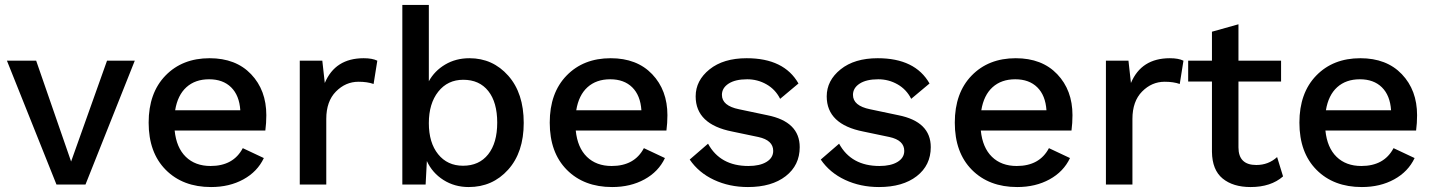

<svg xmlns="http://www.w3.org/2000/svg" viewBox="-20 -745 5792 775"><path d="M412 -500H524L325 0H208L8 -500H126L267 -93Z M1055 -280Q1055 -248 1051 -218H685Q692 -149 730 -112Q768 -75 830 -75Q922 -75 960 -147L1045 -107Q1019 -52 962.5 -21Q906 10 832 10Q718 10 649 -59.5Q580 -129 580 -250Q580 -370 648 -440Q716 -510 826 -510Q932 -510 993.5 -445.5Q1055 -381 1055 -280ZM687 -300H950Q946 -360 913 -392.5Q880 -425 824 -425Q768 -425 732.5 -393Q697 -361 687 -300Z M1190 0V-500H1281L1291 -410Q1333 -510 1448 -510Q1483 -510 1503 -500L1488 -406Q1463 -415 1427 -415Q1375 -415 1336 -375.5Q1297 -336 1297 -265V0Z M1875 -510Q1969 -510 2031.5 -439.5Q2094 -369 2094 -249Q2094 -130 2031 -60Q1968 10 1872 10Q1815 10 1770 -18.5Q1725 -47 1703 -95L1698 0H1604V-725H1711V-417Q1734 -459 1777 -484.5Q1820 -510 1875 -510ZM1849 -76Q1914 -76 1950.5 -122Q1987 -168 1987 -250Q1987 -332 1951 -377.5Q1915 -423 1850 -423Q1787 -423 1749 -375Q1711 -327 1711 -248Q1711 -169 1748.5 -122.5Q1786 -76 1849 -76Z M2674 -280Q2674 -248 2670 -218H2304Q2311 -149 2349 -112Q2387 -75 2449 -75Q2541 -75 2579 -147L2664 -107Q2638 -52 2581.5 -21Q2525 10 2451 10Q2337 10 2268 -59.5Q2199 -129 2199 -250Q2199 -370 2267 -440Q2335 -510 2445 -510Q2551 -510 2612.5 -445.5Q2674 -381 2674 -280ZM2306 -300H2569Q2565 -360 2532 -392.5Q2499 -425 2443 -425Q2387 -425 2351.5 -393Q2316 -361 2306 -300Z M2999 10Q2924 10 2862 -19Q2800 -48 2764 -101L2838 -165Q2887 -75 3001 -75Q3047 -75 3074 -91.5Q3101 -108 3101 -136Q3101 -179 3041 -192L2936 -214Q2788 -243 2788 -356Q2788 -420 2844 -465Q2900 -510 2994 -510Q3145 -510 3203 -408L3129 -346Q3110 -384 3074 -404.5Q3038 -425 2996 -425Q2948 -425 2921 -407.5Q2894 -390 2894 -362Q2894 -318 2963 -304L3077 -280Q3208 -254 3208 -151Q3208 -78 3151.5 -34Q3095 10 2999 10Z M3528 10Q3453 10 3391 -19Q3329 -48 3293 -101L3367 -165Q3416 -75 3530 -75Q3576 -75 3603 -91.5Q3630 -108 3630 -136Q3630 -179 3570 -192L3465 -214Q3317 -243 3317 -356Q3317 -420 3373 -465Q3429 -510 3523 -510Q3674 -510 3732 -408L3658 -346Q3639 -384 3603 -404.5Q3567 -425 3525 -425Q3477 -425 3450 -407.5Q3423 -390 3423 -362Q3423 -318 3492 -304L3606 -280Q3737 -254 3737 -151Q3737 -78 3680.5 -34Q3624 10 3528 10Z M4309 -280Q4309 -248 4305 -218H3939Q3946 -149 3984 -112Q4022 -75 4084 -75Q4176 -75 4214 -147L4299 -107Q4273 -52 4216.5 -21Q4160 10 4086 10Q3972 10 3903 -59.5Q3834 -129 3834 -250Q3834 -370 3902 -440Q3970 -510 4080 -510Q4186 -510 4247.5 -445.5Q4309 -381 4309 -280ZM3941 -300H4204Q4200 -360 4167 -392.5Q4134 -425 4078 -425Q4022 -425 3986.5 -393Q3951 -361 3941 -300Z M4444 0V-500H4535L4545 -410Q4587 -510 4702 -510Q4737 -510 4757 -500L4742 -406Q4717 -415 4681 -415Q4629 -415 4590 -375.5Q4551 -336 4551 -265V0Z M5135 -111 5159 -33Q5110 10 5028 10Q4957 10 4915 -24.5Q4873 -59 4872 -132V-416H4776V-500H4872V-617L4979 -647V-500H5151V-416H4979V-150Q4979 -79 5051 -79Q5100 -79 5135 -111Z M5700 -280Q5700 -248 5696 -218H5330Q5337 -149 5375 -112Q5413 -75 5475 -75Q5567 -75 5605 -147L5690 -107Q5664 -52 5607.5 -21Q5551 10 5477 10Q5363 10 5294 -59.5Q5225 -129 5225 -250Q5225 -370 5293 -440Q5361 -510 5471 -510Q5577 -510 5638.5 -445.5Q5700 -381 5700 -280ZM5332 -300H5595Q5591 -360 5558 -392.5Q5525 -425 5469 -425Q5413 -425 5377.5 -393Q5342 -361 5332 -300Z"/></svg>

Font: Elaine Sans Medium
Style: Regular
Weight: 500
Designer: Wei Huang
Foundry: Wei Huang
Version: Version 2.001;PS 002.001;hotconv 1.0.88;makeotf.lib2.5.64775